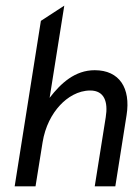

<svg xmlns="http://www.w3.org/2000/svg" viewBox="-20 -661 472 681"><path d="M32 0H106L131 -156C140 -212 164 -257 193 -288C219 -316 257 -340 300 -340C350 -340 364 -300 355 -245L316 0H389L429 -253C444 -348 404 -412 316 -412C246 -412 196 -366 156 -314L208 -641L125 -587Z"/></svg>

Font: Charger Pro
Style: NarObl
Weight: 400
Designer: Jasper
Foundry: Cannot Into Space Fonts
Version: Version 1.09